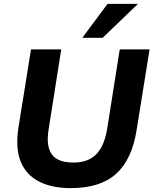

<svg xmlns="http://www.w3.org/2000/svg" viewBox="-20 -960 792 991"><path d="M344 11Q248 11 181.5 -23Q115 -57 87 -125.5Q59 -194 75 -300L140 -705H296L231 -292Q217 -208 246.5 -164.5Q276 -121 360 -121Q434 -121 476 -163Q518 -205 533 -294L598 -705H752L685 -288Q661 -137 579.5 -63Q498 11 344 11ZM405 -765 535 -940H692L510 -765Z"/></svg>

Font: Mulish ExtraBold
Style: Italic
Weight: 800
Italic angle: -9°
Designer: Vernon Adams
Foundry: Vernon Adams
Version: Version 3.603; ttfautohint (v1.8.3)